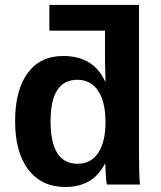

<svg xmlns="http://www.w3.org/2000/svg" viewBox="-20 -745 651 775"><path d="M41 -255.9Q41 -381.3 91.8 -450.2Q142.6 -519 234.9 -519Q357.4 -519 403.8 -417H405.8L403.8 -502.9V-621.1H179.2V-725.1H541V-121.1Q541 -39.6 544.9 0H412.1Q408.7 -8.3 407.2 -37.1Q406.7 -44.4 406.2 -54.9Q405.8 -65.4 405.3 -72.5Q404.8 -79.6 404.8 -85H403.8Q356 9.8 244.1 9.8Q147.9 9.8 94.5 -60.1Q41 -129.9 41 -255.9ZM184.1 -255.9Q184.1 -84 293 -84Q347.2 -84 376.5 -128.2Q405.8 -172.4 405.8 -252Q405.8 -334 376.2 -378.4Q346.7 -422.9 292 -422.9Q184.1 -422.9 184.1 -255.9Z"/></svg>

Font: Libra Sans Modern
Style: Bold
Weight: 700
Foundry: Stefan Peev, Context Ltd
Version: Version 1.000